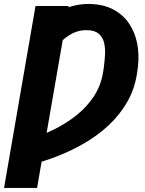

<svg xmlns="http://www.w3.org/2000/svg" viewBox="-54 -741 727 965"><path d="M291 -710.9 132.3 203.6H-33.7L124.5 -710.9ZM83.5 92.3 98.1 -41Q158.7 -61.5 218.8 -91.1Q278.8 -120.6 330.3 -161.6Q381.8 -202.6 417.5 -256.3Q453.1 -310.1 464.4 -378.9L468.3 -406.7Q472.2 -435.5 473.9 -467Q475.6 -498.5 469.2 -525.9Q462.9 -553.2 443.1 -570.8Q423.3 -588.4 384.8 -589.4Q344.2 -590.8 309.3 -572.8Q274.4 -554.7 246.8 -525.1Q219.2 -495.6 201.7 -461.9L228.5 -660.2Q257.3 -695.8 303.7 -708.7Q350.1 -721.7 393.6 -721.2Q462.4 -720.2 512 -695.1Q561.5 -669.9 592.3 -626.2Q623 -582.5 634.8 -525.9Q646.5 -469.2 639.2 -405.3L635.7 -378.9Q624.5 -297.9 587.2 -231.7Q549.8 -165.5 494.1 -113.3Q438.5 -61 370.4 -21.5Q302.2 18.1 228.8 46.1Q155.3 74.2 83.5 92.3Z"/></svg>

Font: Roboto Black
Style: Italic
Weight: 900
Italic angle: -12°
Designer: Christian Robertson
Foundry: Google
Version: Version 3.0; 2020